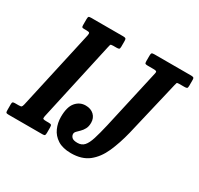

<svg xmlns="http://www.w3.org/2000/svg" viewBox="-207 -944 1190 1150"><g transform="rotate(30 388.0 -368.5)"><path d="M251 -146Q251 -214.5 278.2 -246.8Q305.5 -279 346.5 -279Q382 -279 403.8 -258.5Q425.5 -238 425.5 -205Q425.5 -179.5 416.2 -162.5Q407 -145.5 395 -134Q383 -122.5 374 -113.2Q365 -104 365 -94Q365 -81 375.2 -70.5Q385.5 -60 414 -60Q443 -60 460 -79Q477 -98 489.5 -137.8Q502 -177.5 516.5 -240L609 -652.5Q612 -665.5 606.8 -668.2Q601.5 -671 586.5 -671H550Q536.5 -671 531.8 -673.5Q527 -676 527 -690V-727.5Q527 -742.5 530.8 -746.2Q534.5 -750 549 -750H803Q813 -750 818.2 -747.2Q823.5 -744.5 823.5 -734V-690.5Q823.5 -677.5 819.2 -674.2Q815 -671 801.5 -671H765Q751 -671 749.5 -666.5Q748 -662 745 -650.5L655.5 -270Q635 -187 606.5 -123.2Q578 -59.5 531.8 -23.2Q485.5 13 411 13Q353.5 13 318.2 -9.8Q283 -32.5 267 -68.8Q251 -105 251 -146ZM-47 -20.5V-62Q-47 -73 -43 -76Q-39 -79 -28.5 -79H-4.5Q12 -79 16.2 -82.5Q20.5 -86 24 -100.5L145.5 -648Q148.5 -663 144.5 -667Q140.5 -671 122.5 -671H108Q96.5 -671 93.8 -674.2Q91 -677.5 91 -689V-729Q91 -742 94 -746Q97 -750 110.5 -750H333Q346 -750 350 -746.2Q354 -742.5 354 -729.5V-690.5Q354 -677.5 349.8 -674.2Q345.5 -671 332.5 -671H308.5Q292.5 -671 290.5 -666Q288.5 -661 286 -648L165 -99.5Q162 -84.5 167 -81.8Q172 -79 190 -79H203.5Q218.5 -79 222.5 -75Q226.5 -71 226.5 -56.5V-21Q226.5 -8 223.2 -4Q220 0 207.5 0H-26.5Q-40 0 -43.5 -3.5Q-47 -7 -47 -20.5Z"/></g></svg>

Font: Besley* Condensed Semi
Style: Italic
Weight: 600
Width: 3
Italic angle: -13°
Designer: Owen Earl
Foundry: indestructible type*
Version: Version 3.000; ttfautohint (v1.8.3)